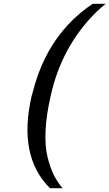

<svg xmlns="http://www.w3.org/2000/svg" viewBox="-20 -767 574 1007"><path d="M146 -264Q149 -277 153 -288Q230 -589 466 -747H534Q506 -724 482 -701Q303 -522 246 -265Q223 -165 219 -83.5Q215 -2 229 55Q243 112 261.5 149.5Q280 187 308 220H242Q73 52 146 -264Z"/></svg>

Font: Coval
Style: Italic
Weight: 400
Foundry: Context Ltd
Version: Version 001.000